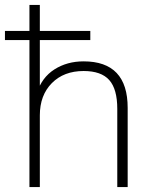

<svg xmlns="http://www.w3.org/2000/svg" viewBox="-31 -756 621 776"><path d="M88 0V-594H-11V-631H88V-736H130V-631H334V-594H130V-380H118Q138 -443 189 -475.5Q240 -508 307 -508Q396 -508 440.5 -461Q485 -414 485 -320V0H443V-316Q443 -396 410.5 -432.5Q378 -469 307 -469Q227 -469 178.5 -420Q130 -371 130 -290V0Z"/></svg>

Font: Mulish ExtraLight ExtraLight
Style: Regular
Weight: 250
Version: Version 3.603